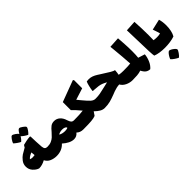

<svg xmlns="http://www.w3.org/2000/svg" viewBox="98 -1832 3238 3238"><g transform="rotate(-45 1717.0 -213.5)"><path d="M566 -76Q566 -19 559 8Q552 35 534 35Q470 35 413.5 11Q357 -13 328 -70Q251 -27 176 -27Q123 -44 79.5 -92.5Q36 -141 36 -209Q36 -270 73.5 -317.5Q111 -365 146.5 -388Q182 -411 251 -449Q256 -458 263 -470.5Q270 -483 276 -489Q305 -498 359 -508Q413 -518 444 -518L453 -510Q456 -378 465 -258Q469 -218 485 -202Q501 -186 534 -186Q553 -186 559.5 -159Q566 -132 566 -76ZM232 -236Q244 -236 280 -241Q275 -274 273 -311Q239 -297 215.5 -282.5Q192 -268 174 -247Q199 -236 232 -236ZM446 -558Q424 -567 389.5 -590.5Q355 -614 338 -633Q326 -611 307 -588.5Q288 -566 276 -558Q252 -568 215.5 -594Q179 -620 163 -637Q170 -662 198.5 -704Q227 -746 246 -746Q265 -746 303.5 -719Q342 -692 350 -674Q367 -704 384.5 -725Q402 -746 417 -746Q436 -746 477 -716.5Q518 -687 521 -671Q524 -653 495 -612.5Q466 -572 446 -558Z M1199 -76Q1199 -19 1192 8Q1185 35 1167 35Q1093 35 1047 -11Q1006 42 941 42Q893 42 841.5 16Q790 -10 743 -53Q704 -10 651 12.5Q598 35 534 35Q516 35 509 8Q502 -19 502 -76Q502 -132 508.5 -159Q515 -186 534 -186Q588 -186 627.5 -203.5Q667 -221 694 -246Q721 -271 757 -312Q799 -364 833 -389.5Q867 -415 917 -415Q977 -415 1020.5 -375.5Q1064 -336 1083 -270Q1097 -226 1114 -206Q1131 -186 1167 -186Q1186 -186 1192.5 -159Q1199 -132 1199 -76ZM996 -177Q995 -193 973 -205Q951 -217 912 -217Q859 -217 817 -192Q839 -177 870 -170Q901 -163 931 -163Q953 -163 972 -167Q991 -171 996 -177Z M1710 -76Q1710 -19 1702.5 8Q1695 35 1678 35Q1636 35 1593.5 10.5Q1551 -14 1507 -58L1462 8Q1424 23 1360.5 29Q1297 35 1167 35Q1149 35 1142 8Q1135 -19 1135 -76Q1135 -132 1141.5 -159Q1148 -186 1167 -186Q1303 -186 1384 -197Q1335 -254 1307 -285.5Q1279 -317 1248 -345V-536L1628 -678L1644 -666V-470L1436 -404L1493 -335Q1557 -257 1596 -221.5Q1635 -186 1678 -186Q1697 -186 1703.5 -159Q1710 -132 1710 -76Z M2377 -76Q2377 -19 2369.5 8Q2362 35 2344 35Q2278 35 2219 6.5Q2160 -22 2131 -74Q2068 -71 1999 -46Q1967 -34 1940 -23Q1867 5 1810 20Q1753 35 1678 35Q1660 35 1653 8Q1646 -19 1646 -76Q1646 -132 1652.5 -159Q1659 -186 1678 -186Q1742 -186 1788 -194.5Q1834 -203 1909 -221L1939 -228L2012 -245Q1967 -270 1936 -282Q1903 -295 1865 -300Q1827 -305 1766 -309L1740 -310L1735 -315Q1740 -360 1753.5 -415.5Q1767 -471 1780 -497Q1805 -501 1827 -501Q1871 -501 1909 -487Q1947 -473 1986 -448L2028 -421Q2128 -357 2179 -326.5Q2230 -296 2252 -296Q2248 -236 2240 -195Q2284 -186 2344 -186Q2363 -186 2370 -159Q2377 -132 2377 -76Z M2796 -128Q2791 -64 2762.5 3.5Q2734 71 2684 114Q2643 114 2609.5 92Q2576 70 2547 12Q2502 27 2452.5 31Q2403 35 2345 35Q2327 35 2320 8Q2313 -19 2313 -76Q2313 -132 2319.5 -159Q2326 -186 2345 -186Q2469 -186 2512 -193Q2509 -265 2500 -363Q2491 -461 2482 -559L2475 -628L2667 -639L2671 -585Q2672 -572 2677.5 -487Q2683 -402 2683 -317Q2683 -223 2676 -166Z M3398 -216Q3398 -152 3385.5 -95Q3373 -38 3350 0Q3302 17 3240 26Q3178 35 3113 35Q3050 35 2992 26Q2934 17 2893 0Q2882 -42 2875 -386L2868 -628L3059 -639Q3070 -461 3070 -314Q3070 -268 3068 -192Q3109 -186 3146 -186Q3194 -186 3227 -196Q3216 -240 3185 -328L3377 -372Q3398 -304 3398 -216ZM3041 234Q3045 218 3060 191.5Q3075 165 3094 143Q3113 121 3127 118Q3140 116 3167 130Q3194 144 3217 165Q3240 186 3243 198Q3247 216 3215.5 260.5Q3184 305 3163 319Q3138 310 3097.5 282Q3057 254 3041 234Z"/></g></svg>

Font: Lalezar
Style: Bold
Weight: 700
Designer: Borna Izadpanah
Foundry: Borna Izadpanah
Version: Version 1.003;January 24, 2021;FontCreator 13.0.0.2683 64-bi